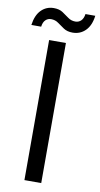

<svg xmlns="http://www.w3.org/2000/svg" viewBox="-117 -902 493 945"><g transform="rotate(10 129.0 -429.5)"><path d="M77 0V-700H161V0ZM184 -756Q157 -756 139 -768Q121 -780 105.5 -791.5Q90 -803 69 -803Q53 -803 41.5 -792Q30 -781 27 -758H-22Q-15 -808 10.5 -833.5Q36 -859 73 -859Q100 -859 117.5 -847.5Q135 -836 151 -824Q167 -812 188 -812Q205 -812 216.5 -823.5Q228 -835 231 -857H280Q274 -808 248 -782Q222 -756 184 -756Z"/></g></svg>

Font: DM Sans 9pt
Style: Regular
Weight: 400
Designer: Colophon Foundry, Jonny Pinhorn
Foundry: Colophon Foundry
Version: Version 4.004;gftools[0.9.30]